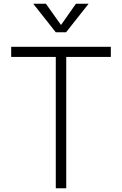

<svg xmlns="http://www.w3.org/2000/svg" viewBox="-20 -1009 654 1029"><path d="M40 0ZM574 -704H335V0H279V-704H40V-758H574ZM455 -989 334 -836H279L158 -989H226L307 -875L387 -989Z"/></svg>

Font: Biryani ExtraLight
Style: Regular
Weight: 275
Designer: Dan Reynolds and Mathieu Reguer
Foundry: Dan Reynolds and Mathieu Reguer
Version: Version 1.004; ttfautohint (v1.1) -l 5 -r 5 -G 72 -x 0 -D la